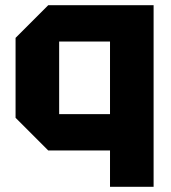

<svg xmlns="http://www.w3.org/2000/svg" viewBox="-20 -580 660 740"><path d="M572 -560V140H404V0H166L40 -126V-434L166 -560ZM404 -420H208V-140H404Z"/></svg>

Font: Tektur
Style: Bold
Weight: 700
Designer: Adam Jagosz
Foundry: Adam Jagosz
Version: Version 1.005;gftools[0.9.30]